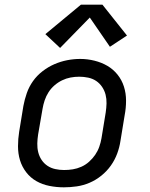

<svg xmlns="http://www.w3.org/2000/svg" viewBox="-20 -793 640 821"><path d="M253 8Q222 8 191.5 2Q161 -4 135.5 -18.5Q110 -33 92 -56.5Q74 -80 65.5 -108Q57 -136 57 -167.5Q57 -199 62 -230L80 -340Q85 -367 94.5 -394.5Q104 -422 121 -446Q138 -470 162 -488.5Q186 -507 212.5 -518.5Q239 -530 267 -535.5Q295 -541 323 -541Q354 -541 384 -533.5Q414 -526 439 -511.5Q464 -497 482.5 -474Q501 -451 510 -422.5Q519 -394 519 -362.5Q519 -331 513 -300L495 -190Q491 -163 481 -136Q471 -109 454 -85Q437 -61 413.5 -42Q390 -23 363 -11.5Q336 0 308 4Q280 8 253 8ZM254 -66Q273 -66 291.5 -69Q310 -72 328 -80Q346 -88 361 -101.5Q376 -115 387 -131Q398 -147 404.5 -165.5Q411 -184 414 -202L432 -312Q435 -332 435.5 -351Q436 -370 431.5 -388Q427 -406 416.5 -421.5Q406 -437 391 -447Q376 -457 357 -461Q338 -465 319 -465Q300 -465 281.5 -461.5Q263 -458 245.5 -449.5Q228 -441 213 -428Q198 -415 187.5 -398.5Q177 -382 171 -364Q165 -346 162 -328L143 -218Q140 -199 139.5 -179.5Q139 -160 143.5 -142Q148 -124 158 -109Q168 -94 183 -84Q198 -74 216.5 -70Q235 -66 254 -66ZM237 -588 174 -647 326 -773H418L523 -641L450 -593L364 -718Z"/></svg>

Font: Iosevka Curly Extended Oblique
Style: Regular
Weight: 400
Width: 7
Italic angle: -9°
Monospace: yes
Designer: Belleve Invis
Foundry: Belleve Invis
Version: Version 11.1.0; ttfautohint (v1.8.3)